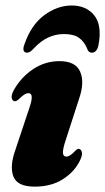

<svg xmlns="http://www.w3.org/2000/svg" viewBox="-20 -686 392 716"><path d="M227.5 -102Q241 -102 261 -124Q268 -131 273 -131Q281.5 -131 285 -119.5Q288.5 -108 278 -87Q257.5 -45 214.2 -17.5Q171 10 109 10Q44.5 10 30 -27.8Q15.5 -65.5 37 -126L90.5 -286.5Q108 -338.5 86.5 -338.5Q79 -338.5 70.8 -333.5Q62.5 -328.5 48 -314Q41 -308.5 36 -308.5Q27 -308.5 24 -319.2Q21 -330 31 -349Q57.5 -397 102.5 -427.5Q147.5 -458 202 -458Q261.5 -458 278.8 -419Q296 -380 275.5 -319.5L224 -160.5Q213.5 -128 214.8 -115Q216 -102 227.5 -102ZM219 -559Q187.5 -559 159.8 -546.2Q132 -533.5 105 -504.5Q92 -489.5 81 -489.5Q71 -489.5 68.2 -497.5Q65.5 -505.5 70.5 -519Q95.5 -592.5 144.5 -629Q193.5 -665.5 247.5 -665.5Q301.5 -665.5 331.2 -629Q361 -592.5 347.5 -519Q342 -489.5 322 -489.5Q310 -489.5 305 -504.5Q294 -531.5 274.2 -545.2Q254.5 -559 219 -559Z"/></svg>

Font: Fraunces 144pt S050 Black
Style: Italic
Weight: 900
Italic angle: -16°
Version: Version 1.000; ttfautohint (v1.8.3)